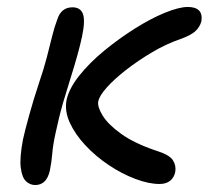

<svg xmlns="http://www.w3.org/2000/svg" viewBox="-20 -521 614 551"><path d="M438 7Q407 7 368.5 -7.5Q330 -22 292.5 -47Q255 -72 225.5 -103.5Q196 -135 180.5 -168.5Q165 -202 171 -234Q178 -267 207.5 -304Q237 -341 279 -375.5Q321 -410 367 -439Q413 -468 453.5 -484.5Q494 -501 519 -501Q541 -501 551 -491Q561 -481 558 -460Q553 -442 539.5 -430.5Q526 -419 498 -409Q457 -395 416.5 -371Q376 -347 342 -320.5Q308 -294 286.5 -270Q265 -246 262 -230Q259 -215 274.5 -189.5Q290 -164 327.5 -137Q365 -110 427 -89Q466 -77 476 -61.5Q486 -46 483 -28Q480 -12 468.5 -2.5Q457 7 438 7ZM81 10Q66 10 54.5 -1Q43 -12 39.5 -40Q36 -68 46 -121Q51 -144 63.5 -189.5Q76 -235 92 -283Q106 -324 114.5 -357Q123 -390 129.5 -416.5Q136 -443 144 -464Q155 -500 188 -500Q211 -500 218 -481Q225 -462 215.5 -416.5Q206 -371 181 -292Q169 -254 161.5 -228Q154 -202 149 -181Q144 -160 139 -137Q132 -105 130 -80.5Q128 -56 123 -31Q118 -10 107.5 0Q97 10 81 10Z"/></svg>

Font: Shantell Sans
Style: Italic
Weight: 400
Italic angle: -11°
Designer: Stephen Nixon, Anya Danilova, Shantell Martin
Foundry: Arrow Type
Version: Version 1.011;[c5ecc13dd]